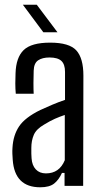

<svg xmlns="http://www.w3.org/2000/svg" viewBox="-20 -789 428 815"><path d="M151 6Q42 6 34 -111Q33 -124 32.5 -136.5Q32 -149 33 -162Q36 -215 61 -252.5Q86 -290 151 -322Q175 -333 202 -344.5Q229 -356 256 -365V-484Q256 -516 240.5 -530.5Q225 -545 190 -545Q160 -545 142 -533Q124 -521 123 -489Q122 -467 122 -436.5Q122 -406 123 -391H47Q45 -412 45 -435Q45 -458 46 -478Q48 -545 80.5 -576.5Q113 -608 193 -608Q274 -608 304 -575Q334 -542 334 -468L333 0H254V-55H243Q230 -26 210 -10Q190 6 151 6ZM175 -53Q232 -53 255 -109V-301Q234 -294 213.5 -285Q193 -276 167 -260Q134 -241 123.5 -216.5Q113 -192 113 -161Q113 -147 113 -137Q113 -127 114 -117Q116 -87 132 -70Q148 -53 175 -53ZM77 -769H136L224 -652H164Z"/></svg>

Font: Big Shoulders Text
Style: Regular
Weight: 400
Designer: Patric King
Foundry: XO Type Co
Version: Version 1.000; ttfautohint (v1.8.2)